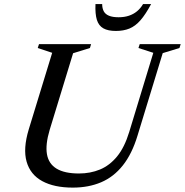

<svg xmlns="http://www.w3.org/2000/svg" viewBox="-20 -886 884 918"><path d="M217.5 -265Q196.5 -195 204.5 -148.8Q212.5 -102.5 250.8 -79.5Q289 -56.5 357.5 -56.5Q412 -56.5 458 -75.5Q504 -94.5 539.8 -138Q575.5 -181.5 598 -255.5L713 -633.5L642 -656.5L648 -675H844L838 -656.5L758 -632L637.5 -237.5Q611 -150 567.2 -95Q523.5 -40 463.5 -14.5Q403.5 11 328 11Q239 11 182 -20Q125 -51 107.2 -113Q89.5 -175 117.5 -267.5L229.5 -633.5L160.5 -656.5L166.5 -675H415.5L410 -656.5L329.5 -631.5ZM547 -803.5Q574.5 -803.5 596.2 -810.8Q618 -818 635 -832Q652 -846 664 -866.5H702.5Q676 -817 651.5 -789Q627 -761 598.8 -749.5Q570.5 -738 534 -738Q496.5 -738 474.2 -750.5Q452 -763 443.2 -791Q434.5 -819 436.5 -866.5H468.5Q468.5 -846.5 476 -832.2Q483.5 -818 501 -810.8Q518.5 -803.5 547 -803.5Z"/></svg>

Font: Newsreader 24pt Medium
Style: Italic
Weight: 500
Italic angle: -17°
Designer: Hugues Gentile
Foundry: Production Type
Version: Version 1.003